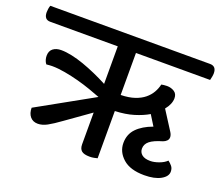

<svg xmlns="http://www.w3.org/2000/svg" viewBox="-137 -767 1076 932"><g transform="rotate(20 401.0 -300.5)"><path d="M695 -396Q695 -366 669 -334L731 -237Q740 -223 740 -211Q740 -200 732.5 -192.5Q725 -185 714 -181Q669 -168 649.5 -152Q630 -136 630 -113Q630 -94 644.5 -82Q659 -70 688 -70Q708 -70 732.5 -79Q757 -88 771 -102Q782 -94 791 -83Q800 -72 800 -55Q800 -30 768.5 -12.5Q737 5 684 5Q611 5 573.5 -28.5Q536 -62 536 -108Q536 -153 565 -183Q594 -213 646 -232L613 -285Q583 -267 540.5 -254Q498 -241 444 -239V5Q436 7 426.5 9Q417 11 404 11Q375 11 362.5 0.5Q350 -10 350 -33V-197L226 -109Q186 -80 161 -66.5Q136 -53 113 -53Q88 -53 73.5 -70Q59 -87 59 -116L346 -276Q323 -285 290.5 -296.5Q258 -308 222.5 -317.5Q187 -327 150.5 -333.5Q114 -340 84 -340Q78 -340 71.5 -339.5Q65 -339 54 -338Q47 -347 44 -357.5Q41 -368 41 -378Q41 -403 57 -415.5Q73 -428 99 -428Q124 -428 154.5 -421.5Q185 -415 217.5 -403.5Q250 -392 284 -377Q318 -362 350 -345V-539H1Q-31 -539 -31 -577Q-31 -585 -29.5 -594.5Q-28 -604 -25 -612H800Q833 -612 833 -575Q833 -567 831 -557Q829 -547 827 -539H444V-322Q486 -323 515.5 -333Q545 -343 564.5 -359Q584 -375 595.5 -395Q607 -415 612 -437Q617 -438 624.5 -439Q632 -440 641 -440Q662 -440 678.5 -429.5Q695 -419 695 -396Z"/></g></svg>

Font: Baloo 2 Medium
Style: Regular
Weight: 500
Designer: Sarang Kulkarni and Ek Type
Foundry: Ek Type
Version: Version 1.640;hotconv 1.0.111;makeotfexe 2.5.65597; ttfautoh